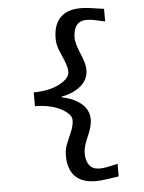

<svg xmlns="http://www.w3.org/2000/svg" viewBox="-58 -758 717 959"><g transform="rotate(-5 300.0 -278.5)"><path d="M430.2 151.9Q337.4 165 291.3 129.9Q245.1 94.7 245.1 15.1Q245.1 -15.6 257.3 -45.4Q269.5 -75.2 281.7 -103.3Q293.9 -131.3 293.9 -158.2Q293.9 -188.5 243.2 -215.6Q192.4 -242.7 112.8 -244.1V-313Q191.9 -313.5 242.9 -340.8Q293.9 -368.2 293.9 -398.9Q293.9 -424.3 281.7 -452.9Q269.5 -481.4 257.3 -511.5Q245.1 -541.5 245.1 -570.8Q245.1 -650.4 291.3 -685.8Q337.4 -721.2 430.2 -708L499 -698.2V-634.8L453.1 -645Q389.6 -659.2 364.7 -637.5Q339.8 -615.7 339.8 -564.9Q339.8 -538.1 362.3 -486.1Q384.8 -434.1 384.8 -402.8Q384.8 -353.5 345.9 -321.5Q307.1 -289.6 250 -279.8V-275.9Q307.6 -265.6 346.2 -234.1Q384.8 -202.6 384.8 -152.8Q384.8 -120.1 362.3 -69.8Q339.8 -19.5 339.8 8.8Q339.8 59.6 364.7 81.3Q389.6 103 453.1 88.9L499 79.1V142.1Z"/></g></svg>

Font: Office Code Pro Medium
Style: Regular
Weight: 500
Designer: Nathan Rutzky & Paul D. Hunt
Foundry: Adobe Systems Incorporated
Version: Version 1.004;PS 001.004;hotconv 1.0.70;makeotf.lib2.5.58329